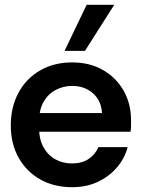

<svg xmlns="http://www.w3.org/2000/svg" viewBox="-20 -768 597 800"><path d="M280 12Q205 12 147.5 -20.5Q90 -53 57.5 -111Q25 -169 25 -245Q25 -322 57 -381.5Q89 -441 147 -474.5Q205 -508 281 -508Q354 -508 409.5 -476Q465 -444 495.5 -389.5Q526 -335 526 -267Q526 -257 526 -245Q526 -233 524 -219H112V-297H405Q402 -349 367 -379.5Q332 -410 281 -410Q244 -410 212.5 -393.5Q181 -377 162 -344.5Q143 -312 143 -262V-233Q143 -187 161.5 -154Q180 -121 211 -104Q242 -87 280 -87Q321 -87 349 -105.5Q377 -124 390 -155H512Q499 -107 466.5 -69.5Q434 -32 387 -10Q340 12 280 12ZM249 -556 341 -748H456L334 -556Z"/></svg>

Font: Host Grotesk Light SemiBold
Style: Regular
Weight: 600
Version: Version 1.003